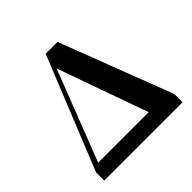

<svg xmlns="http://www.w3.org/2000/svg" viewBox="-185 -914 1078 1078"><g transform="rotate(-45 354.5 -375.0)"><path d="M416 -743 673 -72V-7H51V-72L322 -743ZM98 -102H499L307 -641Z"/></g></svg>

Font: XinYuGongZhangJiaSongA
Style: Regular
Weight: 900
Designer: XinYuGong
Foundry: Adobe Systems Incorporated
Version: Version 1.00